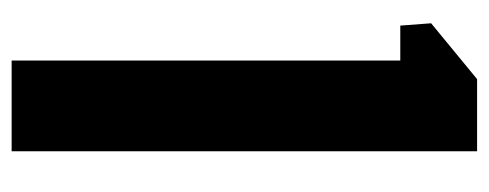

<svg xmlns="http://www.w3.org/2000/svg" viewBox="-275 -565 840 330"><g transform="rotate(90 145.0 -400.0)"><path d="M84 0V-668H24L20 -721L116 -800H240V0Z"/></g></svg>

Font: Big Shoulders Stencil Text Black
Style: Regular
Weight: 900
Designer: Patric King
Foundry: XO Type Co
Version: Version 1.000